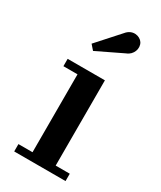

<svg xmlns="http://www.w3.org/2000/svg" viewBox="-179 -762 693 826"><g transform="rotate(30 167.0 -349.0)"><path d="M245.5 -606C277 -617.5 289.5 -654 274.5 -678.5C260.5 -700.5 220.5 -710 194 -677L96 -568L117 -544ZM39.5 -36.5V0H294.5V-36.5H224.5V-460H39.5V-423.5H109.5V-36.5Z"/></g></svg>

Font: Bodoni* 06pt Medium
Style: Regular
Weight: 500
Version: Version 2.3